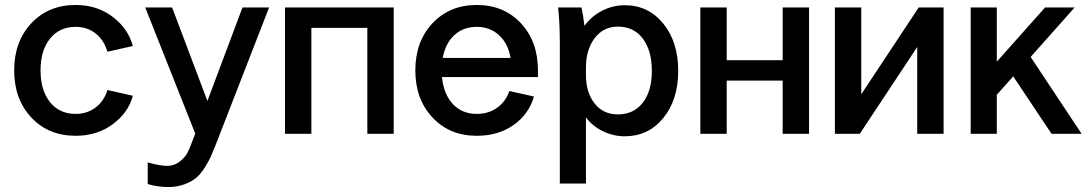

<svg xmlns="http://www.w3.org/2000/svg" viewBox="-20 -538 4386 772"><path d="M284 -518Q371 -518 433.5 -470Q496 -422 514 -353L412 -330Q398 -377 364.5 -403.5Q331 -430 284 -430Q219 -430 181 -382.5Q143 -335 143 -255Q143 -175 181 -127.5Q219 -80 284 -80Q330 -80 364 -105.5Q398 -131 412 -176L514 -153Q497 -86 434 -39Q371 8 284 8Q175 8 106 -65.5Q37 -139 37 -255Q37 -371 106 -444.5Q175 -518 284 -518Z M564 -508H672L814 -132L955 -508H1062L847 45Q835 75 826.5 94Q818 113 801.5 138.5Q785 164 767 178.5Q749 193 720.5 203.5Q692 214 657 214Q613 214 574 202V115Q624 129 651 129Q680 129 701.5 112.5Q723 96 733 77.5Q743 59 754 28L765 -1Z M1563 -508V0H1457V-426H1232V0H1126V-508Z M2143 -255V-228H1757Q1764 -159 1801 -119.5Q1838 -80 1897 -80Q1944 -80 1978.5 -104.5Q2013 -129 2028 -172L2127 -150Q2106 -78 2044.5 -35Q1983 8 1897 8Q1788 8 1719 -65.5Q1650 -139 1650 -255Q1650 -371 1719 -444.5Q1788 -518 1897 -518Q2006 -518 2074.5 -444.5Q2143 -371 2143 -255ZM1760 -305H2033Q2023 -363 1986.5 -396.5Q1950 -430 1897 -430Q1843 -430 1807 -397Q1771 -364 1760 -305Z M2336 -66V200H2231V-360Q2231 -448 2224 -508H2318Q2325 -477 2330 -434Q2356 -471 2399.5 -494Q2443 -517 2492 -517Q2587 -517 2647 -443Q2707 -369 2707 -253Q2707 -137 2647 -63.5Q2587 10 2492 10Q2446 10 2404 -10.5Q2362 -31 2336 -66ZM2336 -235Q2336 -167 2370.5 -122.5Q2405 -78 2464 -78Q2528 -78 2564.5 -125Q2601 -172 2601 -253Q2601 -335 2564.5 -383Q2528 -431 2464 -431Q2406 -431 2371 -384.5Q2336 -338 2336 -267Z M2902 -508V-296H3127V-508H3233V0H3127V-214H2902V0H2796V-508Z M3443 -508V-159L3674 -508H3774V0H3668V-349L3437 0H3337V-508Z M3883 -508H3988V-290L4182 -508H4301L4124 -309L4329 0H4208L4054 -231L3988 -157V0H3883Z"/></svg>

Font: LT Superior Semi-bold
Style: Regular
Weight: 600
Designer: Daniel Lyons
Foundry: LyonsType
Version: Version 1.0